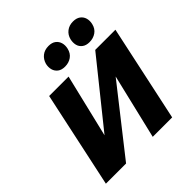

<svg xmlns="http://www.w3.org/2000/svg" viewBox="-228 -1063 1237 1237"><g transform="rotate(-45 390.5 -444.5)"><path d="M111 0 127 -73 597 -658H693L676 -580L220 0ZM36 0 177 -658H354L196 0ZM463 0 620 -658H781L640 0ZM384 -719Q352 -719 333.5 -733.5Q315 -748 309 -770.5Q303 -793 309 -819Q318 -851 342 -870Q366 -889 402 -889Q433 -889 451.5 -875Q470 -861 476.5 -838.5Q483 -816 477 -790Q469 -755 443.5 -737Q418 -719 384 -719ZM607 -719Q576 -719 557 -733.5Q538 -748 532.5 -770.5Q527 -793 533 -819Q541 -851 565.5 -870Q590 -889 625 -889Q656 -889 675 -875Q694 -861 700.5 -838.5Q707 -816 701 -790Q693 -755 667 -737Q641 -719 607 -719Z"/></g></svg>

Font: Ysabeau Black
Style: Italic
Weight: 900
Italic angle: -12°
Version: Version 2.000;gftools[0.9.27.dev2+g8671c4b]